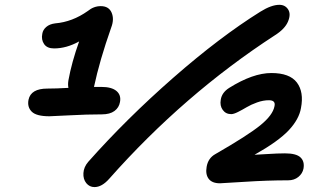

<svg xmlns="http://www.w3.org/2000/svg" viewBox="-20 -741 1356 789"><path d="M368.2 27.8Q347.7 27.8 334.5 11.5Q321.3 -4.9 322.8 -29.8Q324.2 -54.7 342.8 -76.2Q500 -253.4 691.9 -421.4Q883.8 -589.4 1049.8 -692.9Q1095.2 -721.2 1127.9 -721.2Q1151.9 -721.2 1164.1 -702.1Q1176.3 -683.1 1163.6 -652.6Q1150.9 -622.1 1109.9 -596.2Q735.8 -353 429.2 -6.8Q398.9 27.8 368.2 27.8ZM183.1 -263.2Q129.4 -263.2 110.4 -282.2Q91.3 -301.3 97.2 -331.1Q106.9 -377 174.8 -377Q210 -377 261.2 -379.9Q258.3 -393.6 261.2 -411.1Q274.4 -484.4 305.2 -570.8Q253.4 -542 202.1 -542Q173.3 -542 161.1 -560.1Q148.9 -578.1 153.8 -602.1Q156.2 -618.2 169.9 -630.1Q183.6 -642.1 207 -645Q277.3 -650.9 340.8 -695.8Q365.2 -715.8 394 -715.8Q427.2 -715.8 438.7 -689Q450.2 -662.1 437 -627.9Q389.2 -492.2 366.2 -383.8H397Q438.5 -383.8 458.5 -367.2Q478.5 -350.6 473.1 -321.8Q469.2 -298.8 450.4 -284.9Q431.6 -271 397.9 -271Q336.9 -271 266.1 -267.1Q195.3 -263.2 183.1 -263.2ZM883.8 12.2Q851.6 12.2 837.6 -6.1Q823.7 -24.4 829.1 -55.2Q835 -91.3 865.2 -107.9Q999.5 -185.1 1050.3 -226.6Q1101.1 -268.1 1107.9 -304.2Q1113.8 -329.1 1085 -329.1Q1061.5 -329.1 1036.4 -320.1Q1011.2 -311 993.7 -300.5Q976.1 -290 958.3 -281Q940.4 -272 930.2 -272Q907.7 -272 895.3 -289.3Q882.8 -306.6 887.2 -331.1Q891.6 -360.8 921.9 -379.9Q1019.5 -440.9 1095.2 -440.9Q1170.4 -440.9 1200 -401.9Q1229.5 -362.8 1216.8 -296.9Q1209 -251 1166.5 -205.6Q1124 -160.2 1025.9 -105Q1032.7 -105 1077.1 -107.9Q1121.6 -110.8 1150.9 -110.8Q1197.3 -110.8 1214.8 -94.2Q1232.4 -77.6 1227.1 -47.9Q1223.1 -27.8 1206.1 -13.9Q1189 0 1164.1 0Q1079.1 0 986.1 6.1Q893.1 12.2 883.8 12.2Z"/></svg>

Font: Shantell Sans Irregular
Style: Italic
Weight: 600
Italic angle: -11.31°
Designer: Stephen Nixon, Anya Danilova, Shantell Martin
Foundry: Arrow Type
Version: Version 1.006;[9816181b4]